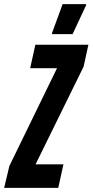

<svg xmlns="http://www.w3.org/2000/svg" viewBox="-48 -903 445 923"><path d="M-28 0 -3 -105 226 -575H97L122 -688H377L354 -583L123 -113H257L232 0ZM202 -739V-744L253 -883H366V-878L301 -739Z"/></svg>

Font: Saira Ultra Condensed ExtraBold
Style: Italic
Weight: 800
Width: 1
Italic angle: -12°
Designer: Hector Gatti with collaboration of the Omnibus-Type team
Foundry: Omnibus-Type
Version: Version 1.001; ttfautohint (v1.8)